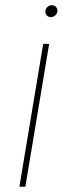

<svg xmlns="http://www.w3.org/2000/svg" viewBox="-20 -713 262 733"><path d="M54 0 144.9 -545.5H167.6L76.7 0ZM174.7 -647.7Q164.1 -647.7 157.8 -655.2Q151.6 -662.6 153.4 -673.3Q154.8 -680.8 161.9 -687Q169 -693.2 177.6 -693.2Q188.2 -693.2 194.4 -685.7Q200.6 -678.3 198.9 -667.6Q197.4 -659.8 190.3 -653.8Q183.2 -647.7 174.7 -647.7Z"/></svg>

Font: Inter UI Thin
Style: Italic
Weight: 100
Italic angle: -9.39999°
Designer: Rasmus Andersson
Foundry: rsms
Version: 3.2;8d6f07862